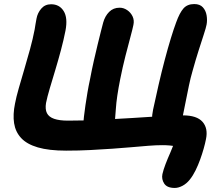

<svg xmlns="http://www.w3.org/2000/svg" viewBox="-20 -734 1074 947"><path d="M842 193Q804 193 790 171.5Q776 150 781 125Q786 103 796.5 75.5Q807 48 821 16.5Q835 -15 846 -51V-12Q833 -15 816.5 -16.5Q800 -18 780 -18Q750 -18 712 -15Q674 -12 629.5 -8Q585 -4 534 -0.5Q483 3 426 6Q369 9 306 9Q221 9 166.5 -7Q112 -23 84 -53.5Q56 -84 49.5 -126.5Q43 -169 54 -223Q60 -255 72.5 -298.5Q85 -342 99.5 -391Q114 -440 128 -491Q142 -542 151 -589Q153 -599 155 -614Q157 -629 160 -642Q165 -670 183.5 -691.5Q202 -713 232 -713Q273 -713 294 -679.5Q315 -646 303 -583Q294 -537 280.5 -486.5Q267 -436 252.5 -388Q238 -340 225.5 -298Q213 -256 207 -226Q202 -195 211.5 -176Q221 -157 247 -148Q273 -139 315 -139Q393 -139 474.5 -143Q556 -147 632.5 -152Q709 -157 773.5 -161Q838 -165 882 -165Q951 -165 979 -133Q1007 -101 996 -48Q992 -27 984.5 -0.5Q977 26 967 53.5Q957 81 944.5 106.5Q932 132 916 152Q900 172 880 182.5Q860 193 842 193ZM456 -49Q428 -49 410 -67Q392 -85 391 -113Q391 -132 394 -158.5Q397 -185 401.5 -215.5Q406 -246 411.5 -278.5Q417 -311 424 -343Q433 -391 443 -435Q453 -479 462 -516Q471 -553 478 -580.5Q485 -608 489 -623Q498 -655 518.5 -675.5Q539 -696 570 -696Q590 -696 607.5 -684Q625 -672 634 -653Q643 -634 638 -611Q634 -591 623 -550.5Q612 -510 598.5 -457Q585 -404 573 -344Q555 -254 551.5 -197.5Q548 -141 543 -114Q536 -83 510 -66Q484 -49 456 -49ZM791 -70Q747 -70 735.5 -104.5Q724 -139 735 -193Q748 -254 762.5 -317Q777 -380 792.5 -438.5Q808 -497 822.5 -544.5Q837 -592 849 -624Q866 -671 885 -692.5Q904 -714 938 -714Q966 -714 980.5 -698Q995 -682 999 -658.5Q1003 -635 999 -613Q996 -597 985 -563.5Q974 -530 959.5 -484.5Q945 -439 930 -385Q920 -351 912 -312.5Q904 -274 896 -233.5Q888 -193 880 -154Q873 -118 847 -94Q821 -70 791 -70Z"/></svg>

Font: Shantell Sans Light
Style: Bold Italic
Weight: 700
Italic angle: -11°
Version: Version 1.011;[c5ecc13dd]